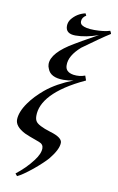

<svg xmlns="http://www.w3.org/2000/svg" viewBox="-102 -758 650 1058"><g transform="rotate(10 223.0 -228.5)"><path d="M445 -615C447 -616 445 -621 439 -632C417 -625 388 -621 352 -621C318 -621 294 -626 281 -635C274 -640 271 -647 271 -655C271 -670 279 -682 294 -691L288 -703C257 -696 231 -680 211 -654C203 -643 199 -630 199 -617C199 -588 217 -573 254 -573C292 -573 335 -581 382 -598C308 -557 266 -533 257 -527C176 -480 136 -435 136 -393C136 -384 138 -375 142 -367C153 -336 183 -321 231 -321C248 -321 266 -323 287 -327C228 -304 177 -276 136 -242C104 -215 77 -187 56 -157C31 -122 19 -90 18 -63C17 -36 36 -13 75 7C85 12 113 23 158 39C175 45 183 56 183 71C183 91 173 115 152 142C127 175 97 205 61 233L72 246C90 238 118 219 155 189C190 160 215 136 230 119C262 80 278 48 278 23C278 4 256 -13 211 -26C162 -41 133 -56 125 -72C121 -79 119 -89 119 -101C119 -177 184 -260 355 -339L346 -365C325 -357 303 -355 281 -358C250 -363 235 -378 235 -403C234 -439 255 -475 297 -512C364 -561 413 -595 445 -615Z"/></g></svg>

Font: GFS Pyrsos
Style: Regular
Weight: 400
Designer: George Matthiopoulos
Foundry: George Matthiopoulos
Version: Version 1.0